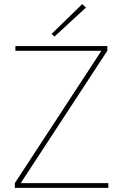

<svg xmlns="http://www.w3.org/2000/svg" viewBox="-20 -914 598 934"><path d="M474 -668 502 -667 80 -22 52 -23ZM507 -23V0H52V-23ZM502 -690V-667H55V-690ZM380 -894 398 -877 245 -736 231 -749Z"/></svg>

Font: Exo 2 Thin
Style: Regular
Weight: 250
Designer: Natanael Gama
Foundry: Natanael Gama
Version: Version 2.010